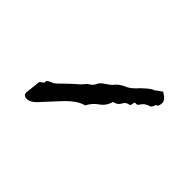

<svg xmlns="http://www.w3.org/2000/svg" viewBox="-60 -886 347 347"><g transform="rotate(45 113.5 -712.0)"><path d="M193.4 -803.7Q207 -795.9 207 -788.1Q207 -785.2 205.1 -779.3L201.2 -777.3Q198.2 -768.6 194.8 -768.1Q191.4 -767.6 187 -764.6Q182.6 -761.7 179.7 -756.8Q176.8 -752 171.9 -753.9Q169.9 -752 169.9 -749Q169.9 -746.1 168 -744.1Q159.2 -743.2 155.8 -735.8Q152.3 -728.5 142.6 -726.6Q138.7 -712.9 127.9 -705.6Q117.2 -698.2 111.3 -686.5Q94.7 -682.6 74.7 -660.6Q54.7 -638.7 45.9 -629.4Q37.1 -620.1 28.3 -620.1Q19.5 -620.1 19.5 -627.9L22.5 -656.2Q22.5 -658.2 25.9 -660.2Q29.3 -662.1 30.3 -664.1V-668Q33.2 -670.9 37.6 -672.4Q42 -673.8 44.9 -676.3Q47.9 -678.7 53.7 -684.6Q66.4 -697.3 78.1 -707L85.9 -715.8Q87.9 -717.8 89.8 -718.8Q96.7 -722.7 99.6 -730.5Q102.5 -735.4 110.4 -740.2Q118.2 -745.1 121.6 -749.5Q125 -753.9 129.4 -756.8Q133.8 -759.8 137.7 -761.7Q147.5 -764.6 160.2 -779.3Q175.8 -793.9 179.7 -793.9Z"/></g></svg>

Font: Mountains of Christmas
Style: Regular
Weight: 400
Designer: Crystal Kluge
Foundry: Font Diner, Inc DBA Tart Workshop
Version: Version 1.003